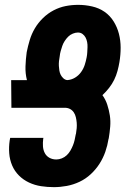

<svg xmlns="http://www.w3.org/2000/svg" viewBox="-20 -763 540 791"><path d="M202 8Q175 8 149 4Q123 0 99.5 -11Q76 -22 58 -40Q40 -58 30 -81.5Q20 -105 18 -131.5Q16 -158 20 -185L22 -195H159L158 -191Q156 -175 157 -160Q158 -145 164.5 -132.5Q171 -120 183.5 -113Q196 -106 212 -106Q223 -106 234.5 -110.5Q246 -115 255 -123.5Q264 -132 270 -142.5Q276 -153 280.5 -164Q285 -175 287.5 -186.5Q290 -198 292 -209L293 -212Q295 -223 296 -235Q297 -247 296 -258Q295 -269 292.5 -280Q290 -291 284 -300Q278 -309 268.5 -314Q259 -319 247 -319H27L26 -433H91Q84 -460 85 -489.5Q86 -519 90 -548Q95 -573 102.5 -598Q110 -623 123.5 -646Q137 -669 157 -688.5Q177 -708 201 -720.5Q225 -733 250.5 -738Q276 -743 302 -743Q331 -743 359.5 -736.5Q388 -730 410.5 -714.5Q433 -699 448 -675Q463 -651 470 -623.5Q477 -596 477 -566.5Q477 -537 472 -507Q469 -489 464 -470.5Q459 -452 450.5 -434.5Q442 -417 429.5 -401Q417 -385 402 -371Q415 -353 422 -331.5Q429 -310 432.5 -287.5Q436 -265 434 -241Q432 -217 428 -193L427 -190Q423 -164 414 -138Q405 -112 390 -88.5Q375 -65 354 -45.5Q333 -26 307.5 -14Q282 -2 255 3Q228 8 202 8ZM257 -433Q274 -434 289 -443Q304 -452 314 -466Q324 -480 329 -495.5Q334 -511 337 -527Q339 -537 339.5 -547.5Q340 -558 340.5 -568.5Q341 -579 339 -589.5Q337 -600 332.5 -608.5Q328 -617 320 -623Q312 -629 301 -629Q291 -629 280 -624.5Q269 -620 261 -612Q253 -604 246.5 -594Q240 -584 236.5 -573.5Q233 -563 230 -552.5Q227 -542 226 -531Q224 -521 223 -511Q222 -501 222.5 -491.5Q223 -482 224.5 -472.5Q226 -463 230 -455Q234 -447 241 -440.5Q248 -434 257 -433Z"/></svg>

Font: Iosevka Term Curly Heavy
Style: Italic
Weight: 900
Italic angle: -9°
Designer: Belleve Invis
Foundry: Belleve Invis
Version: Version 32.3.0